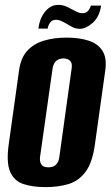

<svg xmlns="http://www.w3.org/2000/svg" viewBox="-20 -754 453 786"><path d="M166 12Q114 12 76 -0.5Q38 -13 21.5 -51Q5 -89 16 -165L58 -466Q65 -517 91.5 -546Q118 -575 159.5 -587.5Q201 -600 252 -600Q305 -600 343 -587.5Q381 -575 399.5 -546Q418 -517 411 -466L369 -166Q359 -89 330.5 -51Q302 -13 260.5 -0.5Q219 12 166 12ZM178 -69Q187 -69 196.5 -72Q206 -75 213.5 -85Q221 -95 223 -112L273 -472Q276 -490 271 -499Q266 -508 257.5 -511.5Q249 -515 240 -515Q231 -515 221.5 -511.5Q212 -508 205 -499Q198 -490 195 -472L144 -112Q142 -95 147 -85Q152 -75 160 -72Q168 -69 178 -69ZM307 -636Q291 -636 278 -642.5Q265 -649 252 -657Q242 -663 231 -668Q220 -673 208 -673Q195 -673 186.5 -663Q178 -653 175 -637H137Q143 -681 165.5 -707.5Q188 -734 218 -734Q235 -734 248.5 -728.5Q262 -723 274 -716Q285 -710 295.5 -705Q306 -700 317 -700Q332 -700 340 -709Q348 -718 352 -731H394Q387 -685 359.5 -660.5Q332 -636 307 -636Z"/></svg>

Font: Alumni Sans ExtraBold
Style: Italic
Weight: 800
Italic angle: -8°
Designer: Robert E. Leuschke
Foundry: Robert E. Leuschke
Version: Version 1.016